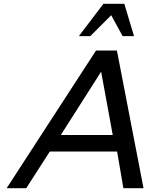

<svg xmlns="http://www.w3.org/2000/svg" viewBox="-20 -990 790 1010"><path d="M629 0 596 -193H242L118 0H15L485 -724H595L735 0ZM512 -613 300 -280H573ZM625 -800 565 -910 455 -800H395L524 -970H634L685 -800Z"/></svg>

Font: Perun
Style: Italic
Weight: 400
Italic angle: -12°
Foundry: Copyright (c) Stefan Peev, Context Ltd, 2016
Version: Version 1.027